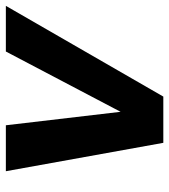

<svg xmlns="http://www.w3.org/2000/svg" viewBox="19 -597 578 656"><g transform="rotate(-90 308.0 -269.0)"><path d="M616 -538 306 0H148L51 -538H208L254 -146L460 -538Z"/></g></svg>

Font: Gontserrat SemiBold
Style: Italic
Weight: 600
Italic angle: -11.3°
Designer: Julieta Ulanovsky
Foundry: Julieta Ulanovsky
Version: Version 6.001